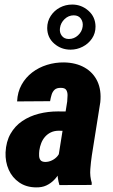

<svg xmlns="http://www.w3.org/2000/svg" viewBox="-20 -813 495 844"><path d="M237.3 -127.4 275.4 -366.7Q276.4 -379.9 276.9 -393.6Q277.3 -407.2 271.5 -417Q265.6 -426.8 248 -426.8Q229.5 -427.2 220.2 -418.7Q210.9 -410.2 206.8 -396.5Q202.6 -382.8 200.2 -368.2L55.2 -367.2Q57.1 -408.7 75 -440.7Q92.8 -472.7 121.6 -494.6Q150.4 -516.6 186.5 -527.8Q222.7 -539.1 261.7 -538.6Q314 -537.6 351.8 -516.1Q389.6 -494.6 408 -455.8Q426.3 -417 420.9 -363.8L383.8 -130.4Q379.4 -101.1 377 -69.6Q374.5 -38.1 383.3 -9.3L382.8 0L241.2 0.5Q231.9 -30.3 232.4 -63Q232.9 -95.7 237.3 -127.4ZM288.6 -322.8 274.4 -237.8 235.8 -238.3Q217.3 -237.8 202.9 -230.7Q188.5 -223.6 178 -211.7Q167.5 -199.7 161.4 -184.3Q155.3 -168.9 152.8 -151.4Q151.4 -139.6 151.9 -128.2Q152.3 -116.7 158 -109.1Q163.6 -101.6 178.7 -101.1Q194.3 -101.1 208.7 -108.2Q223.1 -115.2 232.9 -127Q242.7 -138.7 244.6 -154.8L261.7 -94.2Q252.9 -73.7 242.2 -54.7Q231.4 -35.6 216.8 -21Q202.1 -6.3 183.3 2.4Q164.6 11.2 138.2 10.7Q95.2 10.3 64.5 -11Q33.7 -32.2 18.3 -66.9Q2.9 -101.6 4.4 -143.1Q6.8 -190.9 26.4 -225.1Q45.9 -259.3 78.1 -281Q110.4 -302.7 150.6 -313Q190.9 -323.2 234.4 -323.2ZM187.5 -689.5Q187.5 -719.2 202.9 -742.9Q218.3 -766.6 243.2 -779.8Q268.1 -793 297.4 -793Q337.9 -793 368.7 -765.9Q399.4 -738.8 399.9 -696.3Q399.9 -666.5 384.3 -643.6Q368.7 -620.6 343.5 -607.7Q318.4 -594.7 290 -594.7Q249 -594.7 218.5 -621.1Q188 -647.5 187.5 -689.5ZM243.7 -689.9Q240.7 -670.4 251.5 -656Q262.2 -641.6 282.7 -641.6Q305.7 -641.6 323 -657.7Q340.3 -673.8 343.3 -695.8Q346.2 -715.8 335.7 -730.7Q325.2 -745.6 304.2 -745.6Q281.2 -745.6 263.9 -729Q246.6 -712.4 243.7 -689.9Z"/></svg>

Font: Roboto Condensed ExtraBold
Style: Italic
Weight: 800
Italic angle: -12°
Designer: Christian Robertson
Foundry: Google
Version: Version 3.008; 2023